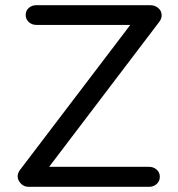

<svg xmlns="http://www.w3.org/2000/svg" viewBox="-20 -720 686 740"><path d="M559 -700Q577 -700 590 -689Q603 -678 603 -661Q603 -648 594 -636L164 -70L158 -77H555Q572 -77 584 -66Q596 -55 596 -39Q596 -22 584 -11Q572 0 555 0H90Q72 0 60 -13Q48 -26 48 -40Q48 -53 57 -65L486 -629L494 -624H120Q103 -624 91 -635Q79 -646 79 -662Q79 -679 91 -689.5Q103 -700 120 -700Z"/></svg>

Font: Quicksand Light Medium
Style: Regular
Weight: 500
Version: Version 3.006